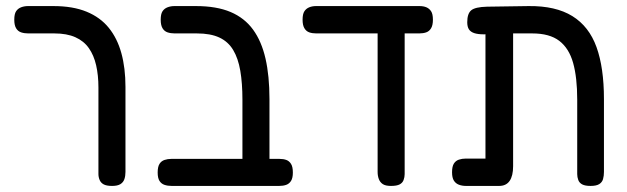

<svg xmlns="http://www.w3.org/2000/svg" viewBox="-20 -602 2064 632"><path d="M349 10Q331 10 321.5 5Q312 0 308 -9.5Q304 -19 304 -29V-314Q304 -354 296.5 -387Q289 -420 272.5 -443.5Q256 -467 228 -479.5Q200 -492 159 -492H73Q60 -492 49.5 -495.5Q39 -499 33 -509Q27 -519 27 -537Q27 -556 33 -565Q39 -574 49.5 -578Q60 -582 72 -582H156Q220 -582 265 -563.5Q310 -545 338 -510.5Q366 -476 379.5 -427Q393 -378 393 -316V-36Q393 -23 389.5 -12.5Q386 -2 376.5 4Q367 10 349 10Z M823 10Q805 10 795 5Q785 0 781.5 -9Q778 -18 778 -28V-274Q778 -328 771 -369Q764 -410 747.5 -437.5Q731 -465 702 -478.5Q673 -492 628 -492H555Q542 -492 531.5 -495.5Q521 -499 515 -509Q509 -519 509 -537Q509 -556 515 -565Q521 -574 531.5 -578Q542 -582 554 -582H625Q693 -582 739 -562.5Q785 -543 813 -504.5Q841 -466 854 -409Q867 -352 867 -276V-35Q867 -22 863.5 -12Q860 -2 850.5 4Q841 10 823 10ZM545 10Q532 10 521.5 6.5Q511 3 505 -6.5Q499 -16 499 -34Q499 -53 505 -62.5Q511 -72 521.5 -75.5Q532 -79 544 -79H900Q913 -79 922.5 -75.5Q932 -72 938 -62.5Q944 -53 944 -34Q944 -16 938 -6.5Q932 3 922 6.5Q912 10 899 10Z M1021 -492Q1008 -492 998 -495.5Q988 -499 982 -509Q976 -519 976 -537Q976 -556 982 -565Q988 -574 998 -578Q1008 -582 1020 -582H1361Q1374 -582 1383.5 -578Q1393 -574 1399 -565Q1405 -556 1405 -537Q1405 -519 1399 -509Q1393 -499 1383 -495.5Q1373 -492 1360 -492ZM1267 10Q1249 10 1240 4Q1231 -2 1227 -12.5Q1223 -23 1223 -36V-503L1312 -501V-29Q1312 -19 1308.5 -9.5Q1305 0 1295.5 5Q1286 10 1267 10Z M1514 10Q1501 10 1490.5 6Q1480 2 1474 -7.5Q1468 -17 1468 -35Q1468 -54 1474 -63.5Q1480 -73 1490.5 -76.5Q1501 -80 1513 -80H1578V-518L1617 -490Q1591 -489 1572 -489Q1553 -489 1541 -493Q1529 -497 1523.5 -505.5Q1518 -514 1518 -529Q1518 -557 1531 -568Q1544 -579 1583 -580L1720 -582Q1809 -583 1864 -549Q1919 -515 1943.5 -447Q1968 -379 1968 -276V-36Q1968 -23 1965 -12.5Q1962 -2 1952.5 4Q1943 10 1924 10Q1906 10 1896.5 5Q1887 0 1883.5 -9.5Q1880 -19 1880 -29V-274Q1880 -347 1866.5 -395Q1853 -443 1821 -467.5Q1789 -492 1732 -492H1669V-55Q1669 -23 1657.5 -6.5Q1646 10 1623 10Z"/></svg>

Font: Fredoka SemiCondensed
Style: Regular
Weight: 400
Width: 4
Designer: Ben Nathan
Foundry: Milena B. Brandão, Ben Nathan
Version: Version 2.001